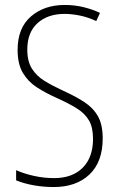

<svg xmlns="http://www.w3.org/2000/svg" viewBox="-20 -795 479 774"><path d="M394 -237Q394 -142 340.5 -91.5Q287 -41 197 -41Q155 -41 116 -48Q77 -55 45 -68V-109Q76 -95 116.5 -86Q157 -77 198 -77Q272 -77 313.5 -119Q355 -161 355 -235Q355 -281 339 -309Q323 -337 290.5 -357.5Q258 -378 209 -400Q164 -420 128.5 -443Q93 -466 72 -501.5Q51 -537 51 -594Q51 -682 104.5 -728.5Q158 -775 241 -775Q281 -775 317.5 -766Q354 -757 383 -743L368 -710Q334 -726 301 -732.5Q268 -739 241 -739Q172 -739 131 -701.5Q90 -664 90 -595Q90 -548 108.5 -518.5Q127 -489 158.5 -469.5Q190 -450 231 -431Q282 -408 318.5 -384.5Q355 -361 374.5 -327Q394 -293 394 -237Z"/></svg>

Font: Noto Sans Tamil UI Condensed ExtraLight
Style: Regular
Weight: 200
Width: 3
Designer: Jelle Bosma - Monotype Design Team
Foundry: Monotype Imaging Inc.
Version: Version 2.004; ttfautohint (v1.8.4.7-5d5b)